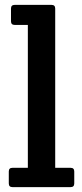

<svg xmlns="http://www.w3.org/2000/svg" viewBox="-20 -766 334 786"><path d="M206 -731V-79H269Q284 -79 284 -64V-15Q284 0 269 0H31Q16 0 16 -15V-64Q16 -79 31 -79H94V-664H40Q25 -664 25 -679V-731Q25 -746 40 -746H191Q206 -746 206 -731Z"/></svg>

Font: Crete Round
Style: Regular
Weight: 400
Designer: Veronika Burian
Foundry: TypeTogether
Version: Version 1.001